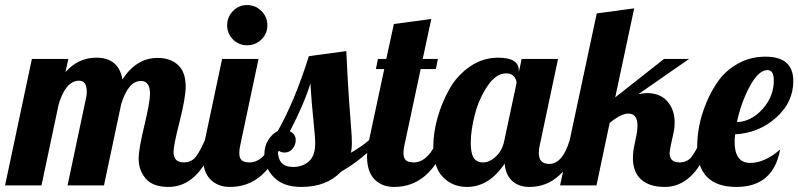

<svg xmlns="http://www.w3.org/2000/svg" viewBox="-58 -733 3156 759"><path d="M535 -362Q535 -413 499 -413Q449 -413 421 -321L353 0H209L282 -345Q285 -357 285 -370Q285 -414 255 -414Q202 -414 174 -321L106 0H-38L68 -500H212L201 -448Q251 -505 323 -505Q411 -505 426 -419Q481 -504 565 -504Q616 -504 646 -476Q676 -448 676 -391Q676 -347 652 -252.5Q628 -158 628 -133Q628 -91 668 -91Q698 -91 715 -112Q732 -133 752 -179H794Q731 6 608 6Q547 6 518.5 -26.5Q490 -59 490 -107Q490 -142 512.5 -236Q535 -330 535 -362Z M863 -577Q840 -600 840 -633Q840 -666 863 -689.5Q886 -713 919 -713Q952 -713 975.5 -689.5Q999 -666 999 -633Q999 -600 975.5 -577Q952 -554 919 -554Q886 -554 863 -577ZM820 -500H964L892 -160Q888 -143 888 -128Q888 -108 897.5 -99.5Q907 -91 929 -91Q958 -91 983 -116Q1008 -141 1019 -179H1061Q996 6 851 6Q803 6 773.5 -24Q744 -54 744 -114Q744 -141 752 -179Z M1401 -179H1443Q1381 -107 1290 -54Q1233 6 1133 6Q1062 6 1024.5 -32.5Q987 -71 987 -122Q987 -155 1002.5 -179.5Q1018 -204 1040 -215Q1107 -333 1163 -511L1311 -531Q1316 -421 1321.5 -341.5Q1327 -262 1330 -227.5Q1333 -193 1333 -167Q1333 -145 1329 -129Q1372 -154 1401 -179ZM1111 -179Q1111 -160 1098.5 -145Q1086 -130 1067 -130Q1047 -130 1040 -143Q1040 -107 1054.5 -90Q1069 -73 1101 -73Q1138 -73 1163 -95Q1188 -117 1188 -166Q1188 -191 1181 -257.5Q1174 -324 1169 -403Q1145 -324 1088 -214Q1111 -203 1111 -179Z M1499 -638 1647 -658 1613 -500H1673L1665 -460H1605L1541 -160Q1537 -143 1537 -128Q1537 -108 1546.5 -99.5Q1556 -91 1578 -91Q1607 -91 1632 -116Q1657 -141 1668 -179H1710Q1645 6 1500 6Q1452 6 1422.5 -24Q1393 -54 1393 -114Q1393 -141 1401 -179L1461 -460H1428L1436 -500H1469Z M2004 -500H2148L2076 -160Q2072 -143 2072 -128Q2072 -85 2113 -85Q2166 -85 2194 -179H2236Q2171 6 2035 6Q1993 6 1967 -17.5Q1941 -41 1937 -86Q1875 6 1788 6Q1731 6 1693 -33Q1655 -72 1655 -155Q1655 -208 1671.5 -267Q1688 -326 1718 -380Q1748 -434 1799 -469.5Q1850 -505 1912 -505Q1993 -505 1993 -454V-447ZM1943 -443Q1903 -443 1869.5 -393.5Q1836 -344 1819.5 -281.5Q1803 -219 1803 -169Q1803 -142 1808 -124.5Q1813 -107 1822 -100.5Q1831 -94 1837 -92.5Q1843 -91 1853 -91Q1877 -91 1902.5 -114.5Q1928 -138 1936 -179L1984 -405Q1984 -418 1974 -430.5Q1964 -443 1943 -443Z M2567 -500H2666L2466 -361Q2488 -365 2499 -365Q2552 -365 2580.5 -332Q2609 -299 2609 -248Q2609 -227 2605 -210L2594 -160Q2589 -135 2589 -128Q2589 -91 2628 -91Q2658 -91 2675 -112Q2692 -133 2712 -179H2754Q2691 6 2570 6Q2509 6 2476.5 -23.5Q2444 -53 2444 -108Q2444 -132 2450 -160L2458 -199Q2462 -216 2462 -236Q2462 -284 2426 -284Q2397 -284 2352 -247L2300 0H2156L2301 -680L2449 -700L2374 -348Z M2846 -172Q2846 -89 2908 -89Q2965 -89 3026 -142Q2999 6 2853 6Q2698 6 2698 -153Q2698 -191 2706 -234.5Q2714 -278 2734.5 -327.5Q2755 -377 2784.5 -417Q2814 -457 2862 -483Q2910 -509 2968 -509Q3078 -509 3078 -413Q3078 -328 3009.5 -267.5Q2941 -207 2848 -202Q2846 -182 2846 -172ZM3001 -415Q3001 -456 2976 -456Q2941 -456 2906.5 -392.5Q2872 -329 2855 -250Q2913 -253 2957 -302.5Q3001 -352 3001 -415Z"/></svg>

Font: Lobster 1.4
Style: Regular
Weight: 400
Designer: Pablo Impallari
Foundry: Pablo Impallari. www.impallari.com
Version: Version 1.4